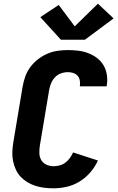

<svg xmlns="http://www.w3.org/2000/svg" viewBox="-20 -1015 640 1043"><path d="M271 8Q246 8 221 5Q196 2 172.5 -5.5Q149 -13 128.5 -25.5Q108 -38 92 -55Q76 -72 66 -94Q56 -116 51 -140Q46 -164 47 -189.5Q48 -215 52 -240L103 -545Q108 -573 117.5 -600Q127 -627 145 -651Q163 -675 187 -693.5Q211 -712 238 -723.5Q265 -735 293 -739Q321 -743 349 -743Q378 -743 406 -739.5Q434 -736 460 -726Q486 -716 507.5 -699.5Q529 -683 542.5 -660Q556 -637 560.5 -608.5Q565 -580 560 -552Q560 -550 559.5 -548.5Q559 -547 559 -546H413Q414 -546 414 -546.5Q414 -547 414 -548Q416 -563 413.5 -578Q411 -593 401.5 -603.5Q392 -614 378 -618.5Q364 -623 349 -623Q330 -623 311.5 -616.5Q293 -610 279 -595.5Q265 -581 257.5 -562.5Q250 -544 247 -526L196 -221Q193 -201 194 -180.5Q195 -160 205 -144Q215 -128 233 -120Q251 -112 271 -112Q287 -112 304 -116.5Q321 -121 335 -131.5Q349 -142 359.5 -156.5Q370 -171 377 -187L512 -143Q496 -108 470.5 -78.5Q445 -49 412.5 -29Q380 -9 343.5 -0.5Q307 8 271 8ZM311 -799 199 -922 299 -988 386 -872 512 -995 597 -915 441 -799Z"/></svg>

Font: Iosevka Curly Heavy Extended
Style: Italic
Weight: 900
Width: 7
Italic angle: -9°
Monospace: yes
Designer: Belleve Invis
Foundry: Belleve Invis
Version: Version 11.1.0; ttfautohint (v1.8.3)